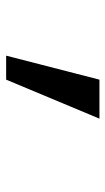

<svg xmlns="http://www.w3.org/2000/svg" viewBox="124 -316 351 640"><g transform="rotate(90 300.0 4.5)"><path d="M165 160 245 -151H375L245 160Z"/></g></svg>

Font: JetBrains Mono Zero
Style: Regular-Zero
Weight: 400
Designer: Philipp Nurullin, Konstantin Bulenkov
Foundry: JetBrains
Version: Version 2.211